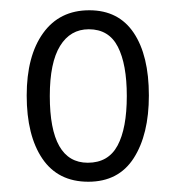

<svg xmlns="http://www.w3.org/2000/svg" viewBox="-20 -743 343 374"><path d="M270 -557Q270 -481 240.5 -435Q211 -389 152 -389Q93 -389 62.5 -434Q32 -479 32 -557Q32 -634 64 -678.5Q96 -723 154 -723Q211 -723 240.5 -679Q270 -635 270 -557ZM77 -556Q77 -426 151 -426Q191 -426 209 -459.5Q227 -493 227 -556Q227 -618 209.5 -652Q192 -686 153 -686Q117 -686 97 -653.5Q77 -621 77 -556Z"/></svg>

Font: Noto Sans Tamil ExtraCondensed Light
Style: Regular
Weight: 300
Width: 2
Designer: Jelle Bosma - Monotype Design Team
Foundry: Monotype Imaging Inc.
Version: Version 2.004; ttfautohint (v1.8.4.7-5d5b)